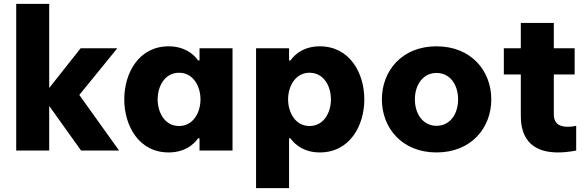

<svg xmlns="http://www.w3.org/2000/svg" viewBox="-20 -780 3045 995"><path d="M235 0V-231L400 0H597L391 -288L588 -530H398L235 -324V-760H64V0Z M854 -540C699 -540 624 -401 624 -265C624 -129 699 10 854 10C958 10 1002 -56 1006 -63H1014V0H1185V-530H1014V-467H1006C1002 -474 958 -540 854 -540ZM908 -403C982 -403 1019 -332 1019 -265C1019 -198 982 -127 908 -127C833 -127 797 -198 797 -265C797 -332 833 -403 908 -403Z M1478 195V-63H1486C1490 -56 1534 10 1637 10C1793 10 1868 -129 1868 -265C1868 -401 1793 -540 1637 -540C1534 -540 1490 -474 1486 -467H1478V-530H1307V195ZM1473 -265C1473 -332 1510 -403 1584 -403C1659 -403 1695 -332 1695 -265C1695 -198 1659 -127 1584 -127C1510 -127 1473 -198 1473 -265Z M2242 10C2423 10 2526 -118 2526 -265C2526 -412 2423 -540 2242 -540C2062 -540 1959 -412 1959 -265C1959 -118 2062 10 2242 10ZM2242 -128C2172 -128 2130 -190 2130 -265C2130 -340 2172 -402 2242 -402C2313 -402 2354 -340 2354 -265C2354 -190 2313 -128 2242 -128Z M2872 10C2922 10 2966 0 2966 0V-128C2966 -128 2946 -123 2923 -123C2869 -123 2850 -148 2850 -188V-394H2958V-530H2850V-661H2679V-530H2591V-394H2679V-183C2679 -121 2690 10 2872 10Z"/></svg>

Font: Be Vietnam Pro ExtraBold
Style: Regular
Weight: 800
Designer: Lam Bao, Tony Le, Vietanh Nguyen
Foundry: Yellow Type Foundry
Version: Version 1.002